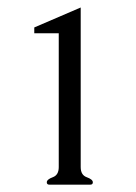

<svg xmlns="http://www.w3.org/2000/svg" viewBox="-20 -716 366 517"><path d="M112.8 -218.8Q106 -218.8 106 -225.1Q106 -232.9 122.1 -238.8Q138.2 -244.6 138.2 -266.1V-626.5H72.3V-642.1L197.3 -695.8V-266.1Q197.3 -244.6 213.6 -238.8Q230 -232.9 230 -225.1Q230 -218.8 223.1 -218.8Z"/></svg>

Font: Caudex
Style: Regular
Weight: 400
Version: Version 1.01